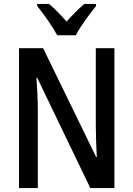

<svg xmlns="http://www.w3.org/2000/svg" viewBox="-20 -960 681 980"><path d="M564 0H441L170 -563H166Q169 -521 171 -479Q173 -437 173 -400V0H77V-714H200L471 -158H474Q472 -198 470.5 -241.5Q469 -285 469 -319V-714H564ZM272 -780Q255 -812 225.5 -854.5Q196 -897 170 -929V-940H230Q251 -923 274 -899.5Q297 -876 320 -850Q345 -878 365 -898Q385 -918 410 -940H470V-929Q454 -909 434.5 -883Q415 -857 396.5 -829.5Q378 -802 367 -780Z"/></svg>

Font: Noto Sans Lao UI Cond Med
Style: Regular
Weight: 500
Width: 3
Designer: Monotype Design Team
Foundry: Monotype Imaging Inc.
Version: Version 2.000; ttfautohint (v1.8.4.7-5d5b)